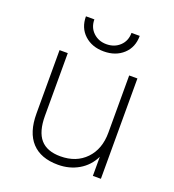

<svg xmlns="http://www.w3.org/2000/svg" viewBox="-128 -792 817 899"><g transform="rotate(20 280.5 -342.0)"><path d="M473 -500V0H433V-95Q409 -46 363.5 -19.5Q318 7 261 7Q175 7 130 -41.5Q85 -90 85 -184V-500H126V-188Q126 -109 158.5 -71.5Q191 -34 258 -34Q337 -34 384.5 -83.5Q432 -133 432 -215V-500ZM147 -691H189Q189 -651 215.5 -626Q242 -601 281 -601Q321 -601 347.5 -626Q374 -651 374 -691H415Q415 -634 377.5 -599.5Q340 -565 281 -565Q222 -565 184.5 -599.5Q147 -634 147 -691Z"/></g></svg>

Font: MuliDisplayVN ExtraLight
Style: Regular
Weight: 200
Designer: Vernon Adams
Foundry: Vernon Adams
Version: Version 2.100